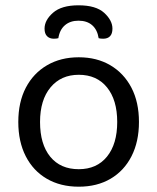

<svg xmlns="http://www.w3.org/2000/svg" viewBox="-20 -691 593 724"><path d="M504 -231Q504 -157 476 -102Q448 -47 397 -17Q346 13 277 13Q208 13 156.5 -17Q105 -47 77 -102Q49 -157 49 -231Q49 -306 77.5 -360.5Q106 -415 157.5 -445Q209 -475 277 -475Q345 -475 396 -445Q447 -415 475.5 -360.5Q504 -306 504 -231ZM277 -409Q210 -409 170.5 -361.5Q131 -314 131 -231Q131 -147 169.5 -100Q208 -53 277 -53Q345 -53 383.5 -100.5Q422 -148 422 -231Q422 -314 383.5 -361.5Q345 -409 277 -409ZM276 -613Q245 -613 225 -596Q205 -579 200 -547Q196 -546 192 -545.5Q188 -545 183 -545Q167 -545 157.5 -554.5Q148 -564 148 -583Q148 -615 180 -643Q212 -671 276 -671Q342 -671 373 -642.5Q404 -614 404 -583Q404 -564 395 -554.5Q386 -545 369 -545Q364 -545 359.5 -545.5Q355 -546 352 -547Q347 -579 327.5 -596Q308 -613 276 -613Z"/></svg>

Font: Baloo Tamma 2
Style: Regular
Weight: 400
Designer: Divya Kowshik, Shuchita Grover and Ek Type
Foundry: Ek Type
Version: Version 1.700